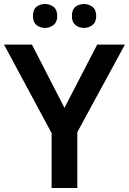

<svg xmlns="http://www.w3.org/2000/svg" viewBox="-20 -936 642 956"><path d="M301 -399 464 -714H602L365 -278V0H237V-273L0 -714H139ZM144 -856Q144 -888 161.5 -902Q179 -916 204 -916Q228 -916 246.5 -902Q265 -888 265 -856Q265 -826 246.5 -811.5Q228 -797 204 -797Q179 -797 161.5 -811.5Q144 -826 144 -856ZM338 -856Q338 -888 355.5 -902Q373 -916 398 -916Q422 -916 440.5 -902Q459 -888 459 -856Q459 -826 440.5 -811.5Q422 -797 398 -797Q373 -797 355.5 -811.5Q338 -826 338 -856Z"/></svg>

Font: Noto Sans Bassa Vah SemiBold
Style: Regular
Weight: 600
Designer: Monotype Design Team
Foundry: Monotype Imaging Inc.
Version: Version 2.002; ttfautohint (v1.8.4.7-5d5b)